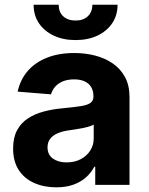

<svg xmlns="http://www.w3.org/2000/svg" viewBox="-20 -775 624 805"><path d="M216.2 10.4Q164.2 10.4 123 -8Q81.8 -26.3 58.4 -62.4Q35 -98.5 35 -152.3Q35 -198 51.5 -228.7Q68 -259.4 96.8 -278.3Q125.6 -297.2 162.4 -307.1Q199.1 -317 239.8 -320.7Q287.3 -325.3 316.3 -329.6Q345.2 -333.9 358.4 -342.9Q371.7 -352 371.7 -369.3V-371.7Q371.7 -394.2 362.2 -410Q352.7 -425.7 334.7 -433.9Q316.7 -442.2 291 -442.2Q263.9 -442.2 244 -434.1Q224.1 -426 211.6 -411.9Q199.1 -397.8 193.9 -379.5L54.1 -390.8Q64.7 -440.6 95.9 -477Q127.1 -513.3 176.7 -533Q226.3 -552.7 291.6 -552.7Q337 -552.7 378.5 -542.1Q420 -531.4 452.6 -509.1Q485.3 -486.7 504.2 -451.7Q523 -416.7 523 -368.2V0H379.3V-76H375.4Q362.1 -50.5 340.2 -31.1Q318.3 -11.7 287.5 -0.7Q256.7 10.4 216.2 10.4ZM259.4 -94.1Q292.8 -94.1 318.3 -107.5Q343.8 -120.9 358.3 -143.7Q372.9 -166.5 372.9 -194.9V-252.7Q366 -248.4 353.6 -244.6Q341.2 -240.8 325.9 -237.8Q310.6 -234.8 295.6 -232.5Q280.5 -230.3 268.2 -228.5Q241.3 -224.7 221.3 -216.1Q201.4 -207.4 190.3 -193.1Q179.3 -178.8 179.3 -157.4Q179.3 -126.3 201.8 -110.2Q224.3 -94.1 259.4 -94.1ZM296.7 -607Q244.7 -607 205 -625.8Q165.3 -644.6 143.1 -677.8Q120.9 -711 120.9 -755.1H226Q226 -724.8 245 -706.8Q264.1 -688.9 296.9 -688.9Q329.1 -688.9 348.1 -706.8Q367.2 -724.8 367.2 -755.1H472.9Q472.9 -711 450.6 -677.8Q428.4 -644.6 388.8 -625.8Q349.3 -607 296.7 -607Z"/></svg>

Font: Inter V
Style: 
Weight: 400
Designer: Rasmus Andersson
Foundry: rsms
Version: Version 4.000;git-a3f224843